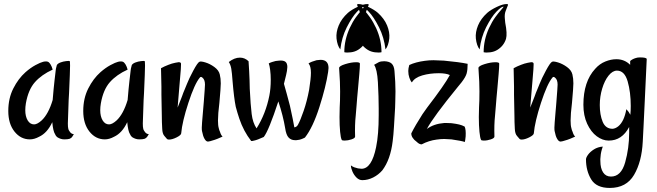

<svg xmlns="http://www.w3.org/2000/svg" viewBox="-20 -678 3209 938"><path d="M20.5 -135.7Q20.5 -197.3 44.9 -245.6Q69.3 -293.9 104.5 -325.2Q128.9 -346.7 153.3 -359.9Q177.7 -373 190.4 -376Q196.3 -377.9 205.1 -377.9Q216.8 -377.9 222.7 -369.1L227.5 -362.3Q233.4 -352.5 237.3 -337.9Q183.6 -313.5 150.9 -276.9Q118.2 -240.2 106.4 -172.9Q103.5 -155.3 103.5 -139.6Q103.5 -109.4 115.2 -89.8Q127 -70.3 146.5 -70.3Q162.1 -70.3 183.6 -89.8Q216.8 -121.1 237.3 -189.5Q242.2 -249 246.1 -282.2L252 -333Q252.9 -342.8 254.9 -349.1Q256.8 -355.5 257.8 -360.4Q262.7 -368.2 275.9 -373Q289.1 -377.9 302.7 -379.4Q316.4 -380.9 320.3 -379.9Q322.3 -377.9 322.3 -357.4Q322.3 -331.1 317.4 -223.6L315.4 -188.5Q311.5 -92.8 311.5 -75.2Q311.5 -57.6 313.5 -49.8Q314.5 -43 319.3 -37.1Q327.1 -23.4 340.8 -22.5Q332 -6.8 327.1 -3.9L320.3 0Q311.5 2.9 293.9 2.9Q276.4 2.9 259.8 -7.8Q252.9 -12.7 249 -22.5Q239.3 -37.1 235.4 -81.1Q210.9 -28.3 170.9 -9.8Q147.5 2.9 126 2.9Q81.1 2.9 50.8 -35.2Q20.5 -73.2 20.5 -135.7Z M386.7 -135.7Q386.7 -197.3 411.1 -245.6Q435.5 -293.9 470.7 -325.2Q495.1 -346.7 519.5 -359.9Q543.9 -373 556.6 -376Q562.5 -377.9 571.3 -377.9Q583 -377.9 588.9 -369.1L593.8 -362.3Q599.6 -352.5 603.5 -337.9Q549.8 -313.5 517.1 -276.9Q484.4 -240.2 472.7 -172.9Q469.7 -155.3 469.7 -139.6Q469.7 -109.4 481.4 -89.8Q493.2 -70.3 512.7 -70.3Q528.3 -70.3 549.8 -89.8Q583 -121.1 603.5 -189.5Q608.4 -249 612.3 -282.2L618.2 -333Q619.1 -342.8 621.1 -349.1Q623 -355.5 624 -360.4Q628.9 -368.2 642.1 -373Q655.3 -377.9 668.9 -379.4Q682.6 -380.9 686.5 -379.9Q688.5 -377.9 688.5 -357.4Q688.5 -331.1 683.6 -223.6L681.6 -188.5Q677.7 -92.8 677.7 -75.2Q677.7 -57.6 679.7 -49.8Q680.7 -43 685.5 -37.1Q693.4 -23.4 707 -22.5Q698.2 -6.8 693.4 -3.9L686.5 0Q677.7 2.9 660.2 2.9Q642.6 2.9 626 -7.8Q619.1 -12.7 615.2 -22.5Q605.5 -37.1 601.6 -81.1Q577.1 -28.3 537.1 -9.8Q513.7 2.9 492.2 2.9Q447.3 2.9 417 -35.2Q386.7 -73.2 386.7 -135.7Z M978.5 -1Q971.7 -12.7 966.8 -38.1Q965.8 -42 965.8 -54.7Q965.8 -67.4 971.7 -133.8L973.6 -156.2L975.6 -179.7Q981.4 -253.9 981.4 -264.6Q981.4 -289.1 968.8 -298.8Q960.9 -305.7 956.1 -298.8Q930.7 -268.6 900.4 -175.8Q870.1 -83 865.2 -26.4Q864.3 -17.6 842.8 -6.8Q821.3 3.9 805.7 3.9Q798.8 3.9 795.9 1L783.2 -13.7Q773.4 -24.4 772.5 -48.8Q770.5 -82 770.5 -113.3L768.6 -215.8V-254.9L766.6 -344.7Q782.2 -353.5 802.7 -361.3Q811.5 -365.2 819.3 -367.2Q836.9 -372.1 851.6 -374H854.5Q863.3 -374 864.3 -367.2V-362.3L863.3 -338.9L858.4 -280.3L847.7 -152.3L869.1 -207Q875 -224.6 882.8 -242.2L893.6 -268.6Q903.3 -293.9 924.3 -333Q945.3 -372.1 954.1 -376Q960.9 -379.9 983.4 -373Q1005.9 -366.2 1027.3 -350.6Q1048.8 -335 1053.7 -314.5Q1058.6 -294.9 1058.6 -270.5Q1058.6 -251 1051.8 -175.8Q1044.9 -121.1 1044.9 -88.9Q1044.9 -64.5 1048.8 -51.8Q1050.8 -42 1054.7 -34.2Q1059.6 -17.6 1067.4 -10.7Q1037.1 2.9 1029.3 4.9L1006.8 11.7L996.1 13.7Q986.3 13.7 978.5 -1Z M1149.4 -97.7Q1139.6 -127 1131.8 -156.2Q1123 -199.2 1116.2 -281.2Q1113.3 -322.3 1109.9 -342.3Q1106.4 -362.3 1097.7 -375Q1125 -396.5 1152.3 -396.5Q1175.8 -396.5 1194.3 -378.9L1197.3 -330.1L1199.2 -286.1L1200.2 -244.1Q1204.1 -164.1 1209.5 -121.1Q1214.8 -78.1 1233.4 -50.8Q1278.3 -122.1 1295.9 -210.9Q1302.7 -245.1 1302.7 -288.1Q1302.7 -314.5 1299.8 -336.4Q1296.9 -358.4 1293 -368.2Q1299.8 -372.1 1309.1 -375Q1318.4 -377.9 1326.2 -379.9L1342.8 -381.8Q1364.3 -383.8 1374 -376.5Q1383.8 -369.1 1383.8 -350.6Q1382.8 -340.8 1381.8 -331.1Q1380.9 -322.3 1367.2 -268.6L1380.9 -219.7L1396.5 -161.1Q1413.1 -85.9 1418 -55.7Q1430.7 -57.6 1436.5 -70.3Q1447.3 -89.8 1463.4 -136.2Q1479.5 -182.6 1490.2 -239.3Q1499 -294.9 1499 -322.3Q1499 -354.5 1487.3 -368.2Q1501 -377 1526.4 -383.8Q1536.1 -384.8 1545.9 -385.7Q1585 -385.7 1585 -345.7Q1584 -335.9 1583 -326.2Q1572.3 -254.9 1540.5 -155.3Q1508.8 -55.7 1469.7 -5.9Q1449.2 4.9 1434.6 5.9Q1424.8 7.8 1420.9 6.8Q1402.3 6.8 1390.1 -5.9Q1377.9 -18.6 1373 -52.7Q1363.3 -111.3 1339.8 -182.6Q1293 -40 1268.6 -8.8Q1236.3 5.9 1221.7 8.8Q1211.9 11.7 1207 10.7Q1169.9 -37.1 1149.4 -97.7Z M1638.7 -106.4Q1638.7 -136.7 1639.6 -153.3Q1641.6 -182.6 1641.6 -231.4Q1641.6 -265.6 1640.6 -279.3L1636.7 -345.7Q1636.7 -355.5 1666.5 -364.7Q1696.3 -374 1719.7 -374Q1738.3 -374 1738.3 -367.2Q1738.3 -349.6 1735.4 -316.4Q1732.4 -283.2 1729.5 -250Q1727.5 -225.6 1725.1 -202.1Q1722.7 -178.7 1721.7 -159.2L1717.8 -112.3Q1712.9 -68.4 1714.8 -10.7Q1714.8 -2.9 1697.3 2.9Q1679.7 8.8 1663.1 8.8Q1650.4 8.8 1649.4 4.9Q1644.5 -3.9 1641.6 -34.2Q1638.7 -64.5 1638.7 -106.4ZM1688.5 -541Q1703.1 -572.3 1718.8 -593.8Q1734.4 -615.2 1748 -630.4Q1761.7 -645.5 1758.8 -645.5Q1748 -645.5 1724.1 -620.6Q1700.2 -595.7 1673.8 -543.9Q1649.4 -495.1 1642.6 -436.5Q1627.9 -455.1 1624 -490.2Q1621.1 -520.5 1634.8 -553.7Q1648.4 -586.9 1679.7 -615.2Q1696.3 -629.9 1727.1 -644.5Q1757.8 -659.2 1776.4 -658.2Q1779.3 -658.2 1780.8 -656.2Q1782.2 -654.3 1780.3 -651.4L1769.5 -624Q1763.7 -608.4 1765.6 -587.9L1767.6 -567.4Q1778.3 -512.7 1771.5 -488.3Q1760.7 -454.1 1729.5 -434.6Q1713.9 -424.8 1693.8 -422.4Q1673.8 -419.9 1662.1 -422.9Q1662.1 -483.4 1688.5 -541Z M1725.6 -651.4Q1723.6 -654.3 1725.1 -656.2Q1726.6 -658.2 1729.5 -658.2Q1748 -659.2 1778.8 -644.5Q1809.6 -629.9 1826.2 -615.2Q1857.4 -586.9 1871.1 -553.7Q1884.8 -520.5 1881.8 -490.2Q1877.9 -455.1 1863.3 -436.5Q1856.4 -495.1 1832 -543.9Q1805.7 -595.7 1781.7 -620.6Q1757.8 -645.5 1747.1 -645.5Q1744.1 -645.5 1757.8 -630.4Q1771.5 -615.2 1787.1 -593.8Q1802.7 -572.3 1817.4 -541Q1843.8 -483.4 1843.8 -422.9Q1832 -419.9 1812 -422.4Q1792 -424.8 1776.4 -434.6Q1745.1 -454.1 1734.4 -488.3Q1727.5 -512.7 1738.3 -567.4L1740.2 -587.9Q1742.2 -608.4 1736.3 -624ZM1694.3 129.9Q1701.2 135.7 1710.4 139.2Q1719.7 142.6 1728.5 144.5Q1740.2 146.5 1746.1 146.5Q1795.9 146.5 1817.4 41Q1830.1 -20.5 1830.1 -115.2V-148.4Q1830.1 -204.1 1826.2 -276.4Q1822.3 -340.8 1807.6 -361.3L1830.1 -374Q1839.8 -378.9 1857.4 -378.9Q1882.8 -377.9 1894 -366.7Q1905.3 -355.5 1907.2 -331.1Q1912.1 -275.4 1912.1 -231.4Q1912.1 -200.2 1911.1 -181.6L1910.2 -151.4Q1907.2 -103.5 1904.8 -60.5Q1902.3 -17.6 1898.4 11.7Q1887.7 101.6 1847.7 154.3Q1829.1 175.8 1803.2 189Q1777.3 202.1 1750 202.1Q1734.4 202.1 1721.7 189.5Q1709 176.8 1701.7 159.7Q1694.3 142.6 1694.3 129.9Z M2016.6 15.6 2003.9 4.9 1996.1 -4.9Q1989.3 -14.6 1989.3 -26.4Q2008.8 -65.4 2043.9 -120.1L2067.4 -153.3Q2152.3 -263.7 2177.7 -311.5Q2158.2 -320.3 2124 -320.3Q2080.1 -320.3 2043 -309.6Q2005.9 -298.8 1992.2 -275.4Q1985.4 -282.2 1980 -297.9Q1974.6 -313.5 1974.6 -331.1Q1974.6 -343.8 1979.5 -360.4Q2010.7 -375 2055.7 -380.9Q2076.2 -383.8 2097.7 -383.8L2148.4 -381.8Q2222.7 -375 2264.6 -366.2Q2264.6 -336.9 2259.8 -319.3Q2254.9 -301.8 2235.4 -276.4L2217.8 -254.9Q2095.7 -105.5 2065.4 -47.9Q2099.6 -73.2 2150.4 -77.1H2161.1Q2177.7 -77.1 2185.5 -76.2Q2209 -73.2 2223.1 -69.8Q2237.3 -66.4 2250 -59.6Q2256.8 -44.9 2254.9 -11.7Q2252.9 7.8 2251 15.6Q2233.4 9.8 2185.5 2.9Q2162.1 1 2150.4 1Q2132.8 1 2113.3 3.9Q2075.2 8.8 2040 27.3Q2028.3 27.3 2016.6 15.6Z M2319.3 -106.4Q2319.3 -136.7 2320.3 -153.3Q2322.3 -182.6 2322.3 -231.4Q2322.3 -265.6 2321.3 -279.3L2317.4 -345.7Q2317.4 -355.5 2347.2 -364.7Q2377 -374 2400.4 -374Q2418.9 -374 2418.9 -367.2Q2418.9 -349.6 2416 -316.4Q2413.1 -283.2 2410.2 -250Q2408.2 -225.6 2405.8 -202.1Q2403.3 -178.7 2402.3 -159.2L2398.4 -112.3Q2393.6 -68.4 2395.5 -10.7Q2395.5 -2.9 2377.9 2.9Q2360.4 8.8 2343.8 8.8Q2331.1 8.8 2330.1 4.9Q2325.2 -3.9 2322.3 -34.2Q2319.3 -64.5 2319.3 -106.4ZM2369.1 -541Q2383.8 -572.3 2399.4 -593.8Q2415 -615.2 2428.7 -630.4Q2442.4 -645.5 2439.5 -645.5Q2428.7 -645.5 2404.8 -620.6Q2380.9 -595.7 2354.5 -543.9Q2330.1 -495.1 2323.2 -436.5Q2308.6 -455.1 2304.7 -490.2Q2301.8 -520.5 2315.4 -553.7Q2329.1 -586.9 2360.4 -615.2Q2377 -629.9 2407.7 -644.5Q2438.5 -659.2 2457 -658.2Q2460 -658.2 2461.4 -656.2Q2462.9 -654.3 2460.9 -651.4L2450.2 -624Q2444.3 -608.4 2446.3 -587.9L2448.2 -567.4Q2459 -512.7 2452.1 -488.3Q2441.4 -454.1 2410.2 -434.6Q2394.5 -424.8 2374.5 -422.4Q2354.5 -419.9 2342.8 -422.9Q2342.8 -483.4 2369.1 -541Z M2701.2 -1Q2694.3 -12.7 2689.5 -38.1Q2688.5 -42 2688.5 -54.7Q2688.5 -67.4 2694.3 -133.8L2696.3 -156.2L2698.2 -179.7Q2704.1 -253.9 2704.1 -264.6Q2704.1 -289.1 2691.4 -298.8Q2683.6 -305.7 2678.7 -298.8Q2653.3 -268.6 2623 -175.8Q2592.8 -83 2587.9 -26.4Q2586.9 -17.6 2565.4 -6.8Q2543.9 3.9 2528.3 3.9Q2521.5 3.9 2518.6 1L2505.9 -13.7Q2496.1 -24.4 2495.1 -48.8Q2493.2 -82 2493.2 -113.3L2491.2 -215.8V-254.9L2489.3 -344.7Q2504.9 -353.5 2525.4 -361.3Q2534.2 -365.2 2542 -367.2Q2559.6 -372.1 2574.2 -374H2577.1Q2585.9 -374 2586.9 -367.2V-362.3L2585.9 -338.9L2581.1 -280.3L2570.3 -152.3L2591.8 -207Q2597.7 -224.6 2605.5 -242.2L2616.2 -268.6Q2626 -293.9 2647 -333Q2668 -372.1 2676.8 -376Q2683.6 -379.9 2706.1 -373Q2728.5 -366.2 2750 -350.6Q2771.5 -335 2776.4 -314.5Q2781.2 -294.9 2781.2 -270.5Q2781.2 -251 2774.4 -175.8Q2767.6 -121.1 2767.6 -88.9Q2767.6 -64.5 2771.5 -51.8Q2773.4 -42 2777.3 -34.2Q2782.2 -17.6 2790 -10.7Q2759.8 2.9 2752 4.9L2729.5 11.7L2718.8 13.7Q2709 13.7 2701.2 -1Z M2842.8 100.6Q2842.8 91.8 2853 77.6Q2863.3 63.5 2881.8 51.8Q2900.4 40 2924.8 38.1Q2915 66.4 2914.1 85.9Q2912.1 101.6 2913.1 109.4Q2913.1 143.6 2926.3 164.1Q2939.5 184.6 2964.8 184.6Q3014.6 184.6 3034.2 115.2Q3053.7 45.9 3053.7 -29.3V-57.6Q3018.6 8.8 2954.1 8.8Q2923.8 8.8 2895.5 -12.2Q2867.2 -33.2 2848.6 -73.2Q2830.1 -113.3 2830.1 -166Q2830.1 -279.3 2887.7 -341.8Q2909.2 -366.2 2937 -377.4Q2964.8 -388.7 2991.2 -388.7Q3031.2 -388.7 3058.6 -361.3V-379.9Q3069.3 -389.6 3085.9 -394.5Q3094.7 -397.5 3106.4 -397.5Q3123 -397.5 3130.9 -395.5Q3137.7 -393.6 3139.6 -390.6L3129.9 -183.6L3124 -60.5L3120.1 14.6Q3115.2 112.3 3077.6 176.3Q3040 240.2 2959 240.2Q2893.6 240.2 2868.2 198.2Q2842.8 156.2 2842.8 100.6ZM3000 -60.5Q3029.3 -84 3040 -144.5Q3051.8 -132.8 3059.6 -117.2Q3061.5 -138.7 3061.5 -160.2Q3061.5 -227.5 3046.4 -280.3Q3031.2 -333 2994.1 -333Q2972.7 -333 2953.1 -308.6Q2933.6 -284.2 2921.9 -245.1Q2910.2 -206.1 2910.2 -165Q2910.2 -117.2 2924.3 -83Q2938.5 -48.8 2972.7 -48.8Q2986.3 -49.8 3000 -60.5Z"/></svg>

Font: BKP Parklife Display
Style: Regular
Weight: 400
Designer: Font Diner, Inc.; LA MECHKY PLUS GmbH
Foundry: Font Diner, Inc.; LA MECHKY PLUS GmbH
Version: Version 1.007